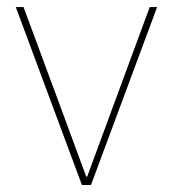

<svg xmlns="http://www.w3.org/2000/svg" viewBox="-20 -526 492 546"><path d="M212.9 0 24.9 -505.9H46.9L149.9 -228L225.1 -23.9H228L303.2 -228L405.8 -505.9H426.8L238.8 0Z"/></svg>

Font: Anuphan Thin
Style: Regular
Weight: 250
Designer: Mike Abbink, Paul van der Laan, Pieter van Rosmalen, Mint Tantisuwanna
Foundry: Bold Monday; Cadson Demak
Version: Version 3.002;hotconv 1.0.109;makeotfexe 2.5.65596